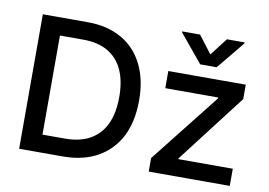

<svg xmlns="http://www.w3.org/2000/svg" viewBox="-80 -895 1433 1023"><g transform="rotate(10 636.5 -383.5)"><path d="M315.4 0Q256.8 0 80.1 0Q80.1 -181.6 80.1 -727.5Q140.6 -727.5 323.2 -727.5Q429.7 -727.5 506.8 -683.6Q583 -640.6 624 -558.6Q665 -477.5 665 -364.3Q665 -251 624 -168.9Q582 -87.9 503.9 -43.9Q425.8 0 315.4 0ZM189.5 -95.7Q219.7 -95.7 309.6 -95.7Q392.6 -95.7 447.3 -127Q502.9 -159.2 530.3 -218.8Q557.6 -278.3 557.6 -364.3Q557.6 -450.2 530.3 -509.8Q502.9 -569.3 449.2 -600.6Q395.5 -631.8 316.4 -631.8Q273.4 -631.8 189.5 -631.8Q189.5 -497.1 189.5 -95.7ZM781.2 0Q781.2 -18.6 781.2 -73.2Q855.5 -167 1077.1 -448.2Q1077.1 -449.2 1077.1 -453.1Q1005.9 -453.1 791 -453.1Q791 -476.6 791 -545.9Q895.5 -545.9 1210 -545.9Q1210 -526.4 1210 -467.8Q1138.7 -375 925.8 -97.7Q925.8 -95.7 925.8 -92.8Q999 -92.8 1219.7 -92.8Q1219.7 -69.3 1219.7 0Q1110.4 0 781.2 0ZM923.8 -766.6Q941.4 -743.2 996.1 -671.9Q1014.6 -695.3 1069.3 -766.6Q1093.8 -766.6 1165 -766.6Q1165 -765.6 1165 -761.7Q1134.8 -723.6 1041 -610.4Q1018.6 -610.4 952.1 -610.4Q920.9 -648.4 827.1 -761.7Q827.1 -762.7 827.1 -766.6Q851.6 -766.6 923.8 -766.6Z"/></g></svg>

Font: DeepSea
Style: Medium
Weight: 500
Designer: Stem
Version: Version 3.019;git-0a5106e0b